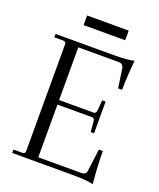

<svg xmlns="http://www.w3.org/2000/svg" viewBox="-144 -858 789 955"><g transform="rotate(20 251.0 -380.5)"><path d="M150 -719V-770H370V-719ZM463 9Q429 0 353 0H34V-18H81Q96 -18 96 -32V-598Q96 -612 81 -612H34V-630H339Q415 -630 449 -639Q440 -545 440 -482H419L404 -584Q400 -606 376 -606H163V-327H346Q358 -327 360 -343L365 -399H383V-231H365L360 -289Q358 -303 346 -303H163V-24H390Q416 -24 418 -46L433 -163H454Q454 -94 463 9Z"/></g></svg>

Font: Arapey Thin
Style: Regular
Weight: 100
Designer: Eduardo Rodriguez Tunni
Foundry: Eduardo Rodriguez Tunni
Version: Version 4.000;hotconv 1.0.109;makeotfexe 2.5.65596